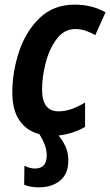

<svg xmlns="http://www.w3.org/2000/svg" viewBox="-20 -574 474 826"><path d="M147 232Q203 232 238.5 203Q274 174 274 116Q274 84 262 57Q250 30 232 9Q265 5 293.5 -4.5Q322 -14 346 -28V-133Q316 -115 288 -105Q260 -95 232 -95Q161 -95 161 -188Q161 -243 176.5 -303.5Q192 -364 224 -406.5Q256 -449 304 -449Q328 -449 349.5 -441.5Q371 -434 390 -423L434 -521Q376 -554 301 -554Q210 -554 150.5 -496.5Q91 -439 62 -352Q33 -265 33 -175Q33 -100 64 -55.5Q95 -11 149 3Q163 24 172 47.5Q181 71 181 95Q181 151 130 151Q109 151 85 139L84 221Q111 232 147 232Z"/></svg>

Font: Noto Sans UI SemiCondensed
Style: Bold Italic
Weight: 700
Width: 4
Designer: Monotype Design Team
Foundry: Monotype Imaging Inc.
Version: 1.001